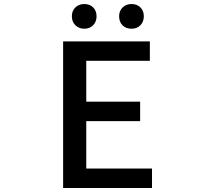

<svg xmlns="http://www.w3.org/2000/svg" viewBox="-20 -944 1040 964"><path d="M296.9 0V-736.3H732.4V-638.7H413.1V-433.6H683.6V-335.9H413.1V-97.7H743.2V0ZM447.8 -817.4Q430.7 -799.8 403.3 -799.8Q376 -799.8 358.4 -817.4Q340.8 -835 340.8 -862.3Q340.8 -889.6 358.4 -906.7Q376 -923.8 403.3 -923.8Q430.7 -923.8 447.8 -906.7Q464.8 -889.6 464.8 -862.3Q464.8 -835 447.8 -817.4ZM640.6 -799.8Q612.3 -799.8 595.2 -816.9Q578.1 -834 578.1 -862.3Q578.1 -889.6 595.7 -906.7Q613.3 -923.8 640.6 -923.8Q668 -923.8 685.1 -906.7Q702.1 -889.6 702.1 -862.3Q702.1 -835 685.1 -817.4Q668 -799.8 640.6 -799.8Z"/></svg>

Font: GenEi Gothic M SemiBold
Style: Regular
Weight: 500
Designer: o_tamon (Modified); [Source Han Sans]
Ryoko NISHIZUKA  (kana & ideographs); Paul D. Hunt (Latin, Greek & Cyrillic); Wenl
Version: Version 1.1a;Original Version 1.004